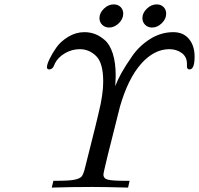

<svg xmlns="http://www.w3.org/2000/svg" viewBox="-20 -851 903 871"><path d="M192.9 -545.9Q192.9 -558.1 204.3 -582.5Q215.8 -606.9 235.4 -635Q254.9 -663.1 289.6 -684.1Q324.2 -705.1 362.8 -705.1Q387.7 -705.1 409.9 -697Q432.1 -689 455.1 -669.4Q478 -649.9 491.5 -608.4Q504.9 -566.9 504.9 -506.8Q504.9 -499 503.9 -483.4Q502.9 -467.8 502.9 -460Q512.7 -486.8 530.3 -518.8Q547.9 -550.8 580.3 -597.4Q612.8 -644 661.9 -674.6Q710.9 -705.1 766.1 -705.1Q812 -705.1 837.4 -674.1Q862.8 -643.1 862.8 -594.2Q862.8 -536.1 839.8 -536.1Q827.6 -536.1 828.1 -550.8V-561Q828.1 -593.3 804.4 -610.6Q780.8 -627.9 748 -627.9Q679.2 -627.9 620.1 -561.5Q561 -495.1 523.9 -366.2Q448.7 -71.3 449.2 -59.1Q449.2 -41 469.7 -35.9Q490.2 -30.8 548.8 -30.8H567.9L561 0Q454.1 -2.9 397 -2.9Q306.2 -2.9 214.8 0L222.2 -30.8H233.9Q294.9 -30.8 318.8 -35.9Q342.8 -41 350.8 -51Q358.9 -61 366.2 -91.8Q377.4 -136.7 391.6 -192.9Q405.8 -249 411.9 -273.9Q418 -298.8 426 -332.5Q434.1 -366.2 437 -381.1Q439.9 -396 442.9 -416Q445.8 -436 447 -450Q448.2 -463.9 448.2 -481Q448.2 -564.9 416.5 -596.4Q384.8 -627.9 341.8 -627.9Q306.6 -627.9 275.4 -609.9Q244.1 -591.8 230 -564.9Q229 -563 226.1 -555.9Q223.1 -548.8 221.2 -545.9Q219.2 -543 214.6 -539.6Q210 -536.1 204.1 -536.1Q192.9 -536.1 192.9 -545.9ZM431.2 -769Q431.2 -792 451.2 -811.5Q471.2 -831.1 496.1 -831.1Q515.1 -831.1 527.1 -819.1Q539.1 -807.1 539.1 -789.1Q539.1 -765.1 519 -745.6Q499 -726.1 475.1 -726.1Q456.1 -726.1 443.6 -738.5Q431.2 -751 431.2 -769ZM626 -769Q626 -792 646 -811.5Q666 -831.1 690.9 -831.1Q710 -831.1 721.9 -819.1Q733.9 -807.1 733.9 -789.1Q733.9 -765.1 713.9 -745.6Q693.8 -726.1 669.9 -726.1Q650.9 -726.1 638.4 -738.5Q626 -751 626 -769Z"/></svg>

Font: CMU Classical Serif
Style: Italic
Weight: 500
Italic angle: -14.04°
Version: Version 0.7.0